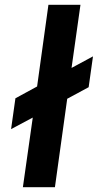

<svg xmlns="http://www.w3.org/2000/svg" viewBox="-20 -777 429 797"><path d="M75 0 116 -289 26 -241 44 -369 134 -418 181 -757H314L277 -495L366 -543L348 -415L259 -367L208 0Z"/></svg>

Font: Plus Jakarta Sans
Style: Bold Italic
Weight: 700
Italic angle: -8°
Designer: Gumpita Rahayu
Foundry: Tokotype
Version: Version 2.071; ttfautohint (v1.8.4.7-5d5b);gftools[0.9.29]